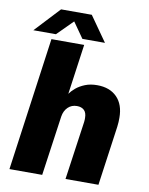

<svg xmlns="http://www.w3.org/2000/svg" viewBox="-95 -954 791 1022"><g transform="rotate(10 300.0 -442.5)"><path d="M28 0 128 -720H305L267 -449Q278 -465 297.5 -481.5Q317 -498 345.5 -509.5Q374 -521 411 -521Q479 -521 518 -481.5Q557 -442 557 -370Q557 -360 556.5 -347.5Q556 -335 554 -321L509 0H331L376 -316Q377 -324 377 -329V-338Q377 -366 363 -379.5Q349 -393 324 -393Q295 -393 275.5 -374Q256 -355 251 -324L205 0ZM25 -750 151 -885H317L412 -750H290L231 -834L147 -750Z"/></g></svg>

Font: Chivo Mono Medium ExtraBold
Style: Italic
Weight: 800
Italic angle: -8.05°
Monospace: yes
Version: Version 1.008